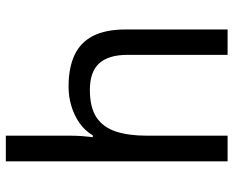

<svg xmlns="http://www.w3.org/2000/svg" viewBox="-91 -709 800 658"><g transform="rotate(-90 309.0 -380.0)"><path d="M173 -537Q173 -518 171.5 -498Q170 -478 168 -462H174Q191 -490 217 -508Q243 -526 275 -535.5Q307 -545 341 -545Q406 -545 449.5 -524.5Q493 -504 515 -461Q537 -418 537 -349V0H450V-343Q450 -408 421 -440Q392 -472 330 -472Q270 -472 236 -449.5Q202 -427 187.5 -383.5Q173 -340 173 -277V0H85V-760H173Z"/></g></svg>

Font: ukannada05
Style: Book
Weight: 400
Designer: Jelle Bosma - Monotype Design Team
Foundry: Monotype Imaging Inc.
Version: Version 2.003